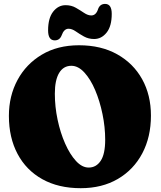

<svg xmlns="http://www.w3.org/2000/svg" viewBox="-20 -947 822 982"><path d="M384 -715.5Q497 -715.5 579.5 -669.2Q662 -623 707 -542Q752 -461 752 -355.5Q752 -246.5 707.8 -162.8Q663.5 -79 582.8 -31.8Q502 15.5 393 15.5Q279 15.5 196.5 -30.5Q114 -76.5 69.8 -159.8Q25.5 -243 25.5 -354.5Q25.5 -456 69.5 -537.8Q113.5 -619.5 194 -667.5Q274.5 -715.5 384 -715.5ZM518 -232.5Q518 -297 504.2 -363.5Q490.5 -430 466.8 -486Q443 -542 411.5 -576.2Q380 -610.5 345 -610.5Q304.5 -610.5 282.5 -574Q260.5 -537.5 260.5 -467.5Q260.5 -401.5 274.5 -335Q288.5 -268.5 313 -213Q337.5 -157.5 368.5 -123.8Q399.5 -90 433.5 -90Q472 -90 495 -124.5Q518 -159 518 -232.5ZM461.5 -747.5Q432.5 -747.5 409.2 -760.5Q386 -773.5 367 -786.8Q348 -800 330.5 -800Q307 -800 295 -765.5Q285 -740.5 260 -740.5Q226 -740.5 226 -791.5Q226 -854.5 252 -887.5Q278 -920.5 315.5 -920.5Q345 -920.5 368 -907.2Q391 -894 410.2 -881Q429.5 -868 447 -868Q472 -868 482.5 -903Q492.5 -927 517.5 -927Q551.5 -927 551.5 -876Q551.5 -813 525.2 -780.2Q499 -747.5 461.5 -747.5Z"/></svg>

Font: Fraunces 72pt S100 Black
Style: Regular
Weight: 900
Version: Version 1.000; ttfautohint (v1.8.3)